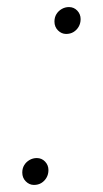

<svg xmlns="http://www.w3.org/2000/svg" viewBox="-20 -518 290 543"><path d="M76 5Q63 5 53 -5Q43 -15 43 -30Q43 -42 48.5 -51Q54 -60 63.5 -65.5Q73 -71 84 -71Q98 -71 107.5 -61Q117 -51 117 -37Q117 -25 111.5 -15.5Q106 -6 97 -0.5Q88 5 76 5ZM167 -422Q154 -422 144 -432Q134 -442 134 -457Q134 -469 139.5 -478Q145 -487 154.5 -492.5Q164 -498 175 -498Q189 -498 198.5 -488Q208 -478 208 -464Q208 -452 202.5 -442.5Q197 -433 188 -427.5Q179 -422 167 -422Z"/></svg>

Font: Red Hat Display
Style: Italic
Weight: 300
Italic angle: -12°
Designer: Pentagram, MCKL
Foundry: Pentagram, MCKL
Version: Version 1.023